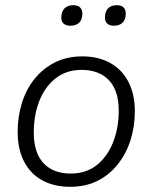

<svg xmlns="http://www.w3.org/2000/svg" viewBox="-20 -711 587 739"><path d="M250 8Q188 8 142.5 -17Q97 -42 72.5 -89.5Q48 -137 48 -203Q48 -262 64.5 -315Q81 -368 113.5 -408Q146 -448 192 -471Q238 -494 297 -494Q359 -494 404.5 -468.5Q450 -443 474.5 -395.5Q499 -348 499 -283Q499 -223 482 -170.5Q465 -118 432.5 -77.5Q400 -37 354.5 -14.5Q309 8 250 8ZM252 -43Q312 -43 353 -76Q394 -109 415.5 -164Q437 -219 437 -285Q437 -363 399 -402.5Q361 -442 294 -442Q235 -442 193.5 -409Q152 -376 131 -321.5Q110 -267 110 -200Q110 -123 147.5 -83Q185 -43 252 -43ZM419 -612Q402 -612 393 -620Q384 -628 384 -643Q384 -667 396 -679Q408 -691 430 -691Q447 -691 455.5 -682.5Q464 -674 464 -659Q464 -636 452 -624Q440 -612 419 -612ZM251 -612Q234 -612 225 -620Q216 -628 216 -643Q216 -667 228.5 -679Q241 -691 262 -691Q279 -691 288 -682.5Q297 -674 297 -659Q297 -636 285 -624Q273 -612 251 -612Z"/></svg>

Font: Nunito ExtraLight Light
Style: Italic
Weight: 300
Italic angle: -9°
Version: Version 3.602